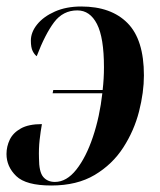

<svg xmlns="http://www.w3.org/2000/svg" viewBox="-41 -565 494 591"><path d="M121 -278 123 -288H275Q279 -323 279 -358Q279 -449 257.5 -491Q236 -533 197 -533Q153 -533 125.5 -496.5Q98 -460 72 -392Q65 -397 59.5 -408Q54 -419 54 -440Q54 -466 73.5 -490Q93 -514 128 -529.5Q163 -545 209 -545Q301 -545 351.5 -494Q402 -443 402 -333Q402 -281 387 -222Q372 -163 338.5 -111Q305 -59 250.5 -26.5Q196 6 117 6Q39 6 9 -23Q-21 -52 -21 -91Q-21 -114 -11 -135Q-1 -156 23 -169.5Q47 -183 88 -183Q84 -161 81 -134.5Q78 -108 79 -78Q79 -36 92 -20.5Q105 -5 128 -5Q164 -5 194 -43Q224 -81 245 -143.5Q266 -206 274 -278Z"/></svg>

Font: Noto Serif Display ExtraCondensed
Style: Bold Italic
Weight: 700
Width: 2
Italic angle: -12°
Designer: Monotype Design Team
Foundry: Monotype Imaging Inc.
Version: Version 2.009